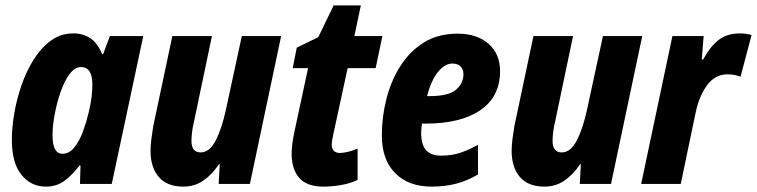

<svg xmlns="http://www.w3.org/2000/svg" viewBox="-20 -683 2811 713"><path d="M150 10Q95 10 59.5 -34Q24 -78 24 -164Q24 -209 33 -262Q42 -315 60 -367Q78 -419 105.5 -462.5Q133 -506 169.5 -532.5Q206 -559 252 -559Q329 -559 359 -482H363L388 -549H512L395 0H277L279 -68H275Q249 -34 220 -12Q191 10 150 10ZM212 -112Q237 -112 256 -135.5Q275 -159 288 -194.5Q301 -230 309 -264Q318 -302 320.5 -326Q323 -350 323 -369Q323 -434 281 -434Q258 -434 238.5 -408Q219 -382 205 -341.5Q191 -301 183 -258Q175 -215 175 -181Q175 -112 212 -112Z M661 10Q600 10 569.5 -26Q539 -62 539 -123Q539 -142 542 -166Q545 -190 549 -214L620 -549H767L701 -234Q696 -214 693.5 -194.5Q691 -175 691 -160Q691 -117 725 -117Q758 -117 781 -161.5Q804 -206 819 -276L878 -549H1024L908 0H792L796 -73H793Q767 -34 734.5 -12Q702 10 661 10Z M1181 10Q1120 10 1091.5 -22Q1063 -54 1063 -112Q1063 -145 1073 -192L1124 -430H1067L1082 -506L1162 -545L1219 -663H1320L1296 -549H1400L1375 -430H1271L1217 -181Q1215 -171 1213.5 -162Q1212 -153 1212 -146Q1212 -115 1243 -115Q1254 -115 1271.5 -119Q1289 -123 1308 -131V-15Q1282 -2 1247.5 4Q1213 10 1181 10Z M1583 10Q1497 10 1447.5 -40Q1398 -90 1398 -180Q1398 -249 1415 -316Q1432 -383 1467 -438Q1502 -493 1554.5 -525.5Q1607 -558 1679 -558Q1751 -558 1794 -520.5Q1837 -483 1837 -419Q1837 -324 1764 -274Q1691 -224 1561 -224H1547Q1544 -206 1544 -189Q1544 -145 1562.5 -125Q1581 -105 1618 -105Q1654 -105 1684 -114Q1714 -123 1755 -145V-35Q1714 -11 1672.5 -0.5Q1631 10 1583 10ZM1574 -326Q1646 -326 1673.5 -350Q1701 -374 1701 -407Q1701 -426 1690 -436.5Q1679 -447 1660 -447Q1631 -447 1605.5 -414.5Q1580 -382 1566 -326Z M2002 10Q1941 10 1910.5 -26Q1880 -62 1880 -123Q1880 -142 1883 -166Q1886 -190 1890 -214L1961 -549H2108L2042 -234Q2037 -214 2034.5 -194.5Q2032 -175 2032 -160Q2032 -117 2066 -117Q2099 -117 2122 -161.5Q2145 -206 2160 -276L2219 -549H2365L2249 0H2133L2137 -73H2134Q2108 -34 2075.5 -12Q2043 10 2002 10Z M2361 0 2477 -549H2593L2586 -462H2591Q2619 -513 2650.5 -536Q2682 -559 2728 -559Q2738 -559 2749 -557.5Q2760 -556 2771 -553L2730 -398Q2708 -407 2682 -407Q2636 -407 2606.5 -367.5Q2577 -328 2564 -268L2508 0Z"/></svg>

Font: Noto Sans Condensed ExtraBold
Style: Italic
Weight: 800
Width: 3
Italic angle: -12°
Designer: Monotype Design Team
Foundry: Monotype Imaging Inc.
Version: Version 2.013; ttfautohint (v1.8.4.7-5d5b)